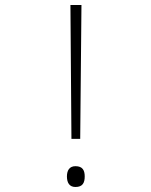

<svg xmlns="http://www.w3.org/2000/svg" viewBox="-20 -734 603 766"><path d="M265 -180H300L305 -714H261ZM281 12C310 12 318 -5 318 -30C318 -54 310 -71 281 -71C257 -71 247 -54 247 -30C247 -5 257 12 281 12Z"/></svg>

Font: Noto Sans Mono SemiCondensed ExtraLight
Style: Regular
Weight: 200
Width: 4
Designer: Monotype Design Team
Foundry: Monotype Imaging Inc.
Version: Version 2.014